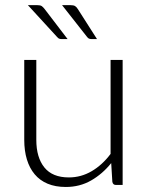

<svg xmlns="http://www.w3.org/2000/svg" viewBox="-20 -736 590 764"><path d="M468 -497.5V0H441.5Q429 0 427 -13L422.5 -87Q388 -44 342.8 -18Q297.5 8 242 8Q200.5 8 169.5 -5Q138.5 -18 118 -42.5Q97.5 -67 87 -101.5Q76.5 -136 76.5 -179.5V-497.5H124.5V-179.5Q124.5 -109.5 156.5 -69.8Q188.5 -30 254 -30Q302.5 -30 344.8 -54.8Q387 -79.5 420 -123.5V-497.5ZM260.5 -715.5Q272.5 -715.5 278.5 -712Q284.5 -708.5 290 -699.5L366 -580.5H345Q339 -580.5 334.5 -582.2Q330 -584 326.5 -589L227 -715.5ZM128.5 -715.5Q140.5 -715.5 146 -711.8Q151.5 -708 158 -699.5L249 -580.5H225.5Q219.5 -580.5 215.2 -582.2Q211 -584 207 -589L91 -715.5Z"/></svg>

Font: Lato 2
Style: Regular
Weight: 300
Designer: Lukasz Dziedzic with Adam Twardoch and Botio Nikoltchev
Foundry: tyPoland Lukasz Dziedzic
Version: Version 2.015; 2015-08-06; http://www.latofonts.com/